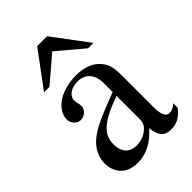

<svg xmlns="http://www.w3.org/2000/svg" viewBox="-205 -759 854 854"><g transform="rotate(-45 222.0 -332.0)"><path d="M287 -127C287 -98 281 -84 252 -64C235 -53 214 -48 194 -48C155 -48 125 -72 125 -125C125 -156 135 -180 159 -202C184 -225 225 -246 287 -268ZM442 -66C425 -52 415 -47 399 -47C381 -47 368 -67 368 -113V-304C368 -365 364 -386 340 -415C316 -444 278 -460 222 -460C177 -460 135 -448 107 -430C72 -408 56 -376 56 -350C56 -323 78 -304 99 -304C125 -304 145 -326 145 -345C145 -366 139 -369 139 -387C139 -414 169 -436 209 -436C254 -436 287 -408 287 -346V-292C174 -250 137 -231 107 -211C68 -185 37 -146 37 -94C37 -28 80 10 142 10C185 10 234 -3 287 -63H288C293 -10 315 10 352 10C386 10 412 0 442 -38ZM381 -507 256 -674H194L70 -507H104L225 -610L347 -507Z"/></g></svg>

Font: XITS
Style: Regular
Weight: 400
Designer: MicroPress Inc., with final additions and corrections provided by Coen Hoffman, Elsevier (retired)
Version: Version 1.302